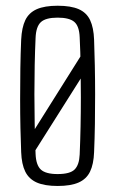

<svg xmlns="http://www.w3.org/2000/svg" viewBox="-20 -626 392 653"><path d="M67 -137 277.5 -472 301 -432.5 90 -98.5ZM176 6.5Q132 6.5 105.2 -5.2Q78.5 -17 66 -42.2Q53.5 -67.5 52 -108.5Q50.5 -144 49.5 -190.8Q48.5 -237.5 48.5 -289.5Q48.5 -341.5 49.2 -393.2Q50 -445 52 -491Q54 -532.5 66.2 -557.8Q78.5 -583 105.2 -594.8Q132 -606.5 176 -606.5Q221 -606.5 247.8 -594.8Q274.5 -583 286.5 -557.5Q298.5 -532 300 -491Q301.5 -450.5 302.5 -403Q303.5 -355.5 303.5 -305.2Q303.5 -255 302.8 -205Q302 -155 300 -108.5Q298.5 -67.5 286.2 -42.2Q274 -17 247.2 -5.2Q220.5 6.5 176 6.5ZM176 -34Q218.5 -34 234 -49.8Q249.5 -65.5 251 -100.5Q253 -146.5 254 -195.5Q255 -244.5 255 -295.5Q255 -346.5 254.2 -397.8Q253.5 -449 251 -499.5Q249.5 -537 232.8 -551.5Q216 -566 176 -566Q135.5 -566 119 -550.8Q102.5 -535.5 101 -497Q99 -453 98 -404.5Q97 -356 97 -305.2Q97 -254.5 98 -203.2Q99 -152 101 -102.5Q102.5 -64.5 119 -49.2Q135.5 -34 176 -34Z"/></svg>

Font: Big Shoulders Text Thin ExtraLight
Style: Regular
Weight: 250
Version: Version 2.002